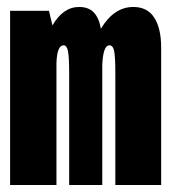

<svg xmlns="http://www.w3.org/2000/svg" viewBox="-20 -531 490 551"><path d="M9 0V-500H120.5L130.5 -458Q161 -511 207 -511Q234 -511 249 -495.5Q264 -480 269.5 -448.5Q307 -511 362.5 -511Q403 -511 422.8 -480.2Q442.5 -449.5 442.5 -394.5V0H311V-320.5Q311 -366 307.8 -383.5Q304.5 -401 294 -401Q276 -401 273.5 -345V0H178.5V-321.5Q178.5 -366 175.2 -383.5Q172 -401 162.5 -401Q143.5 -401 142 -349V0Z"/></svg>

Font: League Mono Condensed
Style: Bold
Weight: 700
Width: 1
Designer: Tyler Finck
Foundry: The League of Moveable Type / Tyler Finck
Version: Version 2.210